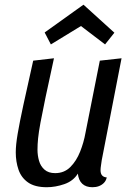

<svg xmlns="http://www.w3.org/2000/svg" viewBox="-20 -764 549 804"><path d="M176 20Q126 20 97.5 0Q69 -20 57.5 -53.5Q46 -87 46 -126Q46 -157 54 -204Q62 -251 78 -325Q94 -399 119 -510L206 -520Q184 -420 170.5 -355.5Q157 -291 149.5 -250.5Q142 -210 139.5 -184.5Q137 -159 137 -137Q137 -113 143.5 -90.5Q150 -68 166.5 -53.5Q183 -39 211 -39Q249 -39 274.5 -64.5Q300 -90 315.5 -129Q331 -168 338 -208L398 -510L489 -520L406 -93Q405 -84 403 -72Q401 -60 401 -51Q401 -37 407.5 -29.5Q414 -22 427 -21Q424 -7 415 2Q406 11 394 15.5Q382 20 367 20Q340 20 324.5 5.5Q309 -9 306 -37Q287 -6 249.5 7Q212 20 176 20ZM193 -578 167 -628 329 -744H330L459 -627L420 -578L319 -655Z"/></svg>

Font: Sansita Swashed Light
Style: Regular
Weight: 300
Designer: Pablo Cosgaya
Foundry: Omnibus-Type
Version: Version 1.003